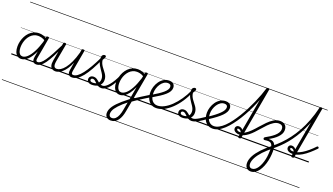

<svg xmlns="http://www.w3.org/2000/svg" viewBox="-110 -1944 5891 3392"><g transform="rotate(20 2836.0 -247.5)"><path d="M188 17Q148 17 118.5 -5.5Q89 -28 73 -70.5Q57 -113 57 -172Q57 -220 69 -269Q81 -318 104.5 -363Q128 -408 162.5 -443Q197 -478 242.5 -498.5Q288 -519 344 -519Q381 -519 418.5 -507Q456 -495 491 -472L483 -424Q441 -452 405 -461Q369 -470 340 -470Q298 -470 262.5 -453.5Q227 -437 199 -407.5Q171 -378 152 -340.5Q133 -303 123 -260.5Q113 -218 113 -175Q113 -135 122 -103Q131 -71 150.5 -52Q170 -33 200 -33Q242 -33 288 -74.5Q334 -116 379 -200Q424 -284 463 -411L482 -360Q441 -230 393 -146.5Q345 -63 293.5 -23Q242 17 188 17ZM477 17Q453 17 437.5 9Q422 1 413 -14.5Q404 -30 403 -53.5Q402 -77 407 -107L476 -495Q478 -506 484.5 -510.5Q491 -515 505 -515Q520 -515 526 -509Q532 -503 529 -492L461 -109Q452 -68 457.5 -49.5Q463 -31 487 -31Q497 -31 501.5 -23.5Q506 -16 505 -7Q504 2 497 9.5Q490 17 477 17ZM0 469H622V479H0ZM0 -20H622V0H0ZM0 -505H622V-500H0ZM0 -989H622V-979H0Z M476 17Q465 17 460 9.5Q455 2 456 -7Q457 -16 464.5 -23.5Q472 -31 487 -31Q514 -31 544.5 -55Q575 -79 612 -131.5Q649 -184 695.5 -269.5Q742 -355 802 -476Q806 -487 815 -487Q824 -487 830.5 -480.5Q837 -474 832 -463Q771 -332 723.5 -240Q676 -148 635.5 -91.5Q595 -35 557 -9Q519 17 476 17ZM622 469V479ZM622 -20V0ZM622 -505V-500ZM622 -989V-979Z M834 16Q799 16 773 -1Q747 -18 736.5 -55.5Q726 -93 737 -155L798 -495Q801 -506 807 -510.5Q813 -515 827 -515Q842 -515 848.5 -509.5Q855 -504 852 -493L791 -158Q784 -116 786.5 -88.5Q789 -61 803 -47Q817 -33 844 -33Q876 -33 913.5 -55.5Q951 -78 990 -127Q1029 -176 1066 -254.5Q1103 -333 1134 -446L1142 -497Q1144 -508 1150.5 -512.5Q1157 -517 1171 -517Q1186 -517 1192.5 -512Q1199 -507 1196 -496L1127 -109Q1119 -68 1124.5 -49.5Q1130 -31 1157 -31Q1167 -31 1171 -23.5Q1175 -16 1174 -7Q1173 2 1166 9.5Q1159 17 1146 17Q1122 17 1105.5 9Q1089 1 1080 -14.5Q1071 -30 1069.5 -53Q1068 -76 1073 -106L1096 -242Q1066 -170 1032.5 -120.5Q999 -71 964 -41Q929 -11 895.5 2.5Q862 16 834 16ZM622 469H1293V479H622ZM622 -20H1293V0H622ZM622 -505H1293V-500H622ZM622 -989H1293V-979H622Z M1147 17Q1135 17 1130.5 9.5Q1126 2 1127.5 -7Q1129 -16 1137 -23.5Q1145 -31 1157 -31Q1193 -31 1233.5 -60.5Q1274 -90 1319 -148Q1364 -206 1414 -292Q1464 -378 1519 -493Q1525 -504 1534.5 -503Q1544 -502 1550 -493Q1556 -484 1549 -470Q1494 -349 1443 -257.5Q1392 -166 1343 -105Q1294 -44 1245.5 -13.5Q1197 17 1147 17ZM1292 469V479ZM1292 -20V0ZM1292 -505V-500ZM1292 -989V-979Z M1526 19Q1480 19 1454 -0.5Q1428 -20 1428 -56Q1428 -87 1450 -107Q1472 -127 1508 -127Q1535 -127 1555 -117Q1575 -107 1591.5 -93Q1608 -79 1625 -65Q1642 -51 1661 -41Q1680 -31 1706 -31Q1717 -31 1722 -23.5Q1727 -16 1726 -7Q1725 2 1717.5 9.5Q1710 17 1696 17Q1661 17 1635 1Q1609 -15 1588 -35Q1567 -55 1548 -71Q1529 -87 1508 -87Q1490 -87 1481 -78Q1472 -69 1472 -56Q1472 -40 1486 -31Q1500 -22 1524 -22Q1554 -22 1577.5 -29.5Q1601 -37 1617.5 -51.5Q1634 -66 1642.5 -87.5Q1651 -109 1651 -136Q1651 -164 1641 -189.5Q1631 -215 1614.5 -240Q1598 -265 1579.5 -291.5Q1561 -318 1544.5 -347Q1528 -376 1517.5 -409.5Q1507 -443 1507 -483Q1507 -520 1524 -536.5Q1541 -553 1559 -553Q1574 -553 1580.5 -546.5Q1587 -540 1587 -529Q1587 -517 1578 -500Q1569 -483 1553 -461Q1556 -427 1568 -399Q1580 -371 1597.5 -346Q1615 -321 1633.5 -298Q1652 -275 1669 -250.5Q1686 -226 1696.5 -198Q1707 -170 1707 -135Q1707 -104 1697 -79Q1687 -54 1669 -36Q1651 -18 1628.5 -5.5Q1606 7 1579.5 13Q1553 19 1526 19ZM1293 469H1843V479H1293ZM1293 -20H1843V0H1293ZM1293 -505H1843V-500H1293ZM1293 -989H1843V-979H1293Z M1697 17Q1686 17 1681 9.5Q1676 2 1677 -7Q1678 -16 1685.5 -23.5Q1693 -31 1708 -31Q1733 -31 1762.5 -51.5Q1792 -72 1822.5 -108.5Q1853 -145 1883 -195Q1913 -245 1940 -305Q1945 -314 1953 -314Q1961 -314 1967.5 -308Q1974 -302 1970 -292Q1944 -228 1913 -172Q1882 -116 1847 -73.5Q1812 -31 1774.5 -7Q1737 17 1697 17ZM1843 469V479ZM1843 -20V0ZM1843 -505V-500ZM1843 -989V-979Z M2049 498Q2000 498 1971 469.5Q1942 441 1942 395Q1942 362 1954 329Q1966 296 1989 263Q2012 230 2045.5 195Q2079 160 2123 122Q2142 106 2161.5 90.5Q2181 75 2200.5 59Q2220 43 2239 28L2282 -214Q2246 -133 2207.5 -82Q2169 -31 2128 -7Q2087 17 2045 17Q2004 17 1974.5 -5.5Q1945 -28 1928.5 -70.5Q1912 -113 1912 -172Q1912 -220 1924 -269.5Q1936 -319 1960 -364Q1984 -409 2019 -444Q2054 -479 2099 -499Q2144 -519 2199 -519Q2222 -519 2244 -515Q2266 -511 2288 -502.5Q2310 -494 2331 -481L2334 -497Q2336 -507 2342.5 -511Q2349 -515 2362 -515Q2378 -515 2383.5 -509Q2389 -503 2387 -492L2252 250Q2243 302 2226.5 347.5Q2210 393 2185.5 426.5Q2161 460 2127 479Q2093 498 2049 498ZM2056 449Q2095 449 2123.5 422Q2152 395 2170.5 348.5Q2189 302 2199 244L2226 96Q2214 106 2201.5 116.5Q2189 127 2176 137.5Q2163 148 2150 159Q2112 194 2083.5 225Q2055 256 2036 283.5Q2017 311 2008 337Q1999 363 1999 388Q1999 405 2005 419Q2011 433 2024 441Q2037 449 2056 449ZM2056 -33Q2097 -33 2142 -71Q2187 -109 2231 -188Q2275 -267 2314 -390L2323 -434Q2286 -456 2254 -463Q2222 -470 2196 -470Q2154 -470 2118.5 -453.5Q2083 -437 2055 -407.5Q2027 -378 2007.5 -340.5Q1988 -303 1978 -260.5Q1968 -218 1968 -175Q1968 -136 1977.5 -103.5Q1987 -71 2006.5 -52Q2026 -33 2056 -33ZM1843 469H2478V479H1843ZM1843 -20H2478V0H1843ZM1843 -505H2478V-500H1843ZM1843 -989H2478V-979H1843Z M2276 65Q2270 69 2265 64Q2260 59 2257 50.5Q2254 42 2255 33Q2256 24 2263 19Q2297 -5 2335.5 -30.5Q2374 -56 2414 -81Q2454 -106 2491.5 -129Q2529 -152 2561 -172Q2568 -176 2574 -171.5Q2580 -167 2583.5 -158.5Q2587 -150 2586 -142Q2585 -134 2578 -130Q2547 -112 2509.5 -88.5Q2472 -65 2431 -39Q2390 -13 2350.5 13.5Q2311 40 2276 65ZM2478 469V479ZM2478 -20V0ZM2478 -505V-500ZM2478 -989V-979Z M2730 17Q2668 17 2625.5 -13.5Q2583 -44 2561.5 -96.5Q2540 -149 2540 -215Q2540 -265 2557 -318.5Q2574 -372 2606 -417.5Q2638 -463 2684 -491Q2730 -519 2788 -519Q2826 -519 2849.5 -505.5Q2873 -492 2884 -470.5Q2895 -449 2895 -423Q2895 -388 2876.5 -354.5Q2858 -321 2820 -287Q2782 -253 2725.5 -215.5Q2669 -178 2593 -134L2572 -174Q2637 -212 2686.5 -245Q2736 -278 2770 -307.5Q2804 -337 2821.5 -364.5Q2839 -392 2839 -417Q2839 -444 2823.5 -457Q2808 -470 2779 -470Q2739 -470 2705.5 -447.5Q2672 -425 2647 -387.5Q2622 -350 2608.5 -305.5Q2595 -261 2595 -218Q2595 -172 2605.5 -137Q2616 -102 2635 -79Q2654 -56 2679.5 -44Q2705 -32 2735 -32Q2744 -32 2748 -24.5Q2752 -17 2751 -7.5Q2750 2 2744.5 9.5Q2739 17 2730 17ZM2478 469H2966V479H2478ZM2478 -20H2966V0H2478ZM2478 -505H2966V-500H2478ZM2478 -989H2966V-979H2478Z M2730 17Q2718 17 2712.5 9.5Q2707 2 2708 -7.5Q2709 -17 2716 -24.5Q2723 -32 2735 -32Q2795 -32 2860.5 -65.5Q2926 -99 2990.5 -161Q3055 -223 3113.5 -307.5Q3172 -392 3218 -493Q3222 -502 3231 -501Q3240 -500 3247 -493Q3254 -486 3249 -475Q3203 -367 3143 -277Q3083 -187 3013.5 -121Q2944 -55 2872 -19Q2800 17 2730 17ZM2965 469H2990V479H2965ZM2965 -20H2990V0H2965ZM2965 -505H2990V-500H2965ZM2965 -989H2990V-979H2965Z M3224 19Q3178 19 3152 -0.5Q3126 -20 3126 -56Q3126 -87 3148 -107Q3170 -127 3206 -127Q3233 -127 3253 -117Q3273 -107 3289.5 -93Q3306 -79 3323 -65Q3340 -51 3359 -41Q3378 -31 3404 -31Q3415 -31 3420 -23.5Q3425 -16 3424 -7Q3423 2 3415.5 9.5Q3408 17 3394 17Q3359 17 3333 1Q3307 -15 3286 -35Q3265 -55 3246 -71Q3227 -87 3206 -87Q3188 -87 3179 -78Q3170 -69 3170 -56Q3170 -40 3184 -31Q3198 -22 3222 -22Q3252 -22 3275.5 -29.5Q3299 -37 3315.5 -51.5Q3332 -66 3340.5 -87.5Q3349 -109 3349 -136Q3349 -164 3339 -189.5Q3329 -215 3312.5 -240Q3296 -265 3277.5 -291.5Q3259 -318 3242.5 -347Q3226 -376 3215.5 -409.5Q3205 -443 3205 -483Q3205 -520 3222 -536.5Q3239 -553 3257 -553Q3272 -553 3278.5 -546.5Q3285 -540 3285 -529Q3285 -517 3276 -500Q3267 -483 3251 -461Q3254 -427 3266 -399Q3278 -371 3295.5 -346Q3313 -321 3331.5 -298Q3350 -275 3367 -250.5Q3384 -226 3394.5 -198Q3405 -170 3405 -135Q3405 -104 3395 -79Q3385 -54 3367 -36Q3349 -18 3326.5 -5.5Q3304 7 3277.5 13Q3251 19 3224 19ZM2991 469H3541V479H2991ZM2991 -20H3541V0H2991ZM2991 -505H3541V-500H2991ZM2991 -989H3541V-979H2991Z M3395 17Q3384 17 3379 9.5Q3374 2 3375 -7Q3376 -16 3383.5 -23.5Q3391 -31 3406 -31Q3423 -31 3449.5 -41.5Q3476 -52 3519 -77Q3562 -102 3626 -147Q3635 -152 3642 -149Q3649 -146 3653 -138.5Q3657 -131 3655.5 -122Q3654 -113 3645 -107Q3577 -58 3530 -31Q3483 -4 3451 6.5Q3419 17 3395 17ZM3541 469V479ZM3541 -20V0ZM3541 -505V-500ZM3541 -989V-979Z M3641 -152Q3704 -193 3752.5 -230.5Q3801 -268 3834.5 -300.5Q3868 -333 3885 -362.5Q3902 -392 3902 -417Q3902 -444 3886.5 -457Q3871 -470 3842 -470Q3802 -470 3768.5 -447.5Q3735 -425 3710 -387.5Q3685 -350 3671.5 -305.5Q3658 -261 3658 -218Q3658 -172 3668.5 -137Q3679 -102 3698 -79Q3717 -56 3742.5 -44Q3768 -32 3798 -32Q3808 -32 3812 -24.5Q3816 -17 3815 -7.5Q3814 2 3808.5 9.5Q3803 17 3793 17Q3731 17 3688.5 -13.5Q3646 -44 3624.5 -96.5Q3603 -149 3603 -215Q3603 -265 3620 -318.5Q3637 -372 3669 -417.5Q3701 -463 3747 -491Q3793 -519 3851 -519Q3889 -519 3912.5 -505.5Q3936 -492 3947 -470.5Q3958 -449 3958 -423Q3958 -388 3940 -353Q3922 -318 3885.5 -281Q3849 -244 3794 -202.5Q3739 -161 3665 -113ZM3541 469H4029V479H3541ZM3541 -20H4029V0H3541ZM3541 -505H4029V-500H3541ZM3541 -989H4029V-979H3541Z M3792 17Q3782 17 3777.5 9.5Q3773 2 3773.5 -7.5Q3774 -17 3780 -24.5Q3786 -32 3796 -32Q3843 -32 3892 -58.5Q3941 -85 3990 -132.5Q4039 -180 4086 -243.5Q4133 -307 4178 -380.5Q4223 -454 4263 -532.5Q4303 -611 4337.5 -689Q4372 -767 4399 -839.5Q4426 -912 4444 -973Q4447 -981 4454 -985.5Q4461 -990 4469 -990Q4477 -990 4481.5 -985.5Q4486 -981 4484 -973Q4465 -904 4436 -825.5Q4407 -747 4371.5 -664Q4336 -581 4294 -499Q4252 -417 4205 -341Q4158 -265 4107.5 -200Q4057 -135 4004.5 -86Q3952 -37 3898.5 -10Q3845 17 3792 17ZM4028 469H4053V479H4028ZM4028 -20H4053V0H4028ZM4028 -505H4053V-500H4028ZM4028 -989H4053V-979H4028Z M4295 14Q4283 14 4276 9.5Q4269 5 4271 -6L4445 -973Q4447 -984 4454 -988.5Q4461 -993 4474 -993Q4490 -993 4495.5 -987.5Q4501 -982 4498 -972L4325 -4Q4323 5 4316.5 9.5Q4310 14 4295 14ZM4054 469H4568V479H4054ZM4054 -20H4568V0H4054ZM4054 -505H4568V-500H4054ZM4054 -989H4568V-979H4054Z M4269 -45Q4240 -45 4214.5 -54.5Q4189 -64 4173.5 -81Q4158 -98 4158 -123Q4158 -148 4174.5 -164.5Q4191 -181 4218 -181Q4244 -181 4267.5 -167.5Q4291 -154 4304 -130Q4317 -106 4312 -76L4282 -62Q4287 -87 4277.5 -104Q4268 -121 4253 -129.5Q4238 -138 4224 -138Q4206 -138 4206 -124Q4206 -109 4224 -99.5Q4242 -90 4272 -90Q4318 -90 4364.5 -118.5Q4411 -147 4457.5 -193.5Q4504 -240 4549 -293Q4598 -349 4649 -401Q4700 -453 4755 -486Q4810 -519 4870 -519Q4882 -519 4887 -511.5Q4892 -504 4891 -494.5Q4890 -485 4883.5 -477.5Q4877 -470 4865 -470Q4817 -470 4770 -440.5Q4723 -411 4677 -364Q4631 -317 4586 -264Q4550 -222 4513 -183Q4476 -144 4436.5 -113Q4397 -82 4355.5 -63.5Q4314 -45 4269 -45ZM4568 469H4587V479H4568ZM4568 -20H4587V0H4568ZM4568 -505H4587V-500H4568ZM4568 -989H4587V-979H4568Z M4681 498Q4647 498 4622.5 483Q4598 468 4585 440.5Q4572 413 4572 378Q4572 364 4580 356.5Q4588 349 4599.5 348.5Q4611 348 4619 353.5Q4627 359 4627 372Q4627 405 4642 424.5Q4657 444 4687 444Q4717 444 4744 425Q4771 406 4793.5 372Q4816 338 4833.5 294Q4851 250 4862 198.5Q4873 147 4876 93Q4880 48 4879.5 14.5Q4879 -19 4874 -43.5Q4869 -68 4858 -83Q4847 -98 4830 -105.5Q4813 -113 4789 -113Q4774 -113 4758.5 -111.5Q4743 -110 4730 -108Q4718 -106 4710.5 -111Q4703 -116 4700.5 -125Q4698 -134 4702 -143Q4706 -152 4717 -158Q4754 -178 4793.5 -203Q4833 -228 4868 -257.5Q4903 -287 4924.5 -321Q4946 -355 4946 -392Q4946 -433 4924.5 -451.5Q4903 -470 4865 -470Q4853 -470 4847.5 -477.5Q4842 -485 4843 -494.5Q4844 -504 4851 -511.5Q4858 -519 4870 -519Q4896 -519 4920 -512.5Q4944 -506 4962.5 -491Q4981 -476 4991.5 -452Q5002 -428 5002 -393Q5002 -356 4984.5 -322Q4967 -288 4937 -257.5Q4907 -227 4869 -200Q4831 -173 4789 -152V-151Q4837 -153 4866.5 -138.5Q4896 -124 4911.5 -93Q4927 -62 4931 -16Q4935 30 4931 90Q4927 148 4914.5 206.5Q4902 265 4880.5 317.5Q4859 370 4830 410.5Q4801 451 4763.5 474.5Q4726 498 4681 498ZM4586 469H5051V479H4586ZM4586 -20H5051V0H4586ZM4586 -505H5051V-500H4586ZM4586 -989H5051V-979H4586Z M4627 372Q4627 384 4619 391.5Q4611 399 4599.5 400Q4588 401 4580 395.5Q4572 390 4572 378Q4572 345 4581.5 311Q4591 277 4610 241Q4629 205 4656.5 168.5Q4684 132 4719 94.5Q4754 57 4797 18.5Q4840 -20 4889 -58Q4956 -112 5021.5 -178Q5087 -244 5148 -324.5Q5209 -405 5263.5 -502.5Q5318 -600 5363.5 -718Q5409 -836 5443 -976Q5445 -984 5451.5 -986.5Q5458 -989 5465 -987.5Q5472 -986 5476.5 -982Q5481 -978 5479 -971Q5450 -846 5412 -739.5Q5374 -633 5330 -543Q5286 -453 5237 -376.5Q5188 -300 5135 -235.5Q5082 -171 5026 -117.5Q4970 -64 4913 -17Q4869 18 4830 53Q4791 88 4759.5 122Q4728 156 4703.5 189Q4679 222 4662 253.5Q4645 285 4636 315Q4627 345 4627 372ZM5051 469V479ZM5051 -20V0ZM5051 -505V-500ZM5051 -989V-979Z M5292 14Q5280 14 5273 9Q5266 4 5268 -6L5275 -47Q5247 -46 5219.5 -53Q5192 -60 5173.5 -77.5Q5155 -95 5155 -123Q5155 -148 5171 -164.5Q5187 -181 5214 -181Q5237 -181 5257.5 -170Q5278 -159 5291 -140L5442 -973Q5444 -984 5451 -988.5Q5458 -993 5471 -993Q5487 -993 5492.5 -988Q5498 -983 5495 -972L5339 -101Q5383 -115 5431 -144Q5479 -173 5530 -216Q5581 -259 5635 -316Q5640 -321 5647 -322.5Q5654 -324 5663 -316Q5672 -309 5672 -302Q5672 -295 5667 -289Q5614 -234 5558.5 -185.5Q5503 -137 5445.5 -102.5Q5388 -68 5331 -54L5322 -4Q5320 5 5313.5 9.5Q5307 14 5292 14ZM5278 -91Q5272 -114 5254 -126Q5236 -138 5220 -138Q5203 -138 5203 -124Q5203 -109 5215.5 -101.5Q5228 -94 5245 -92Q5262 -90 5278 -91ZM5051 469H5593V479H5051ZM5051 -20H5593V0H5051ZM5051 -505H5593V-500H5051ZM5051 -989H5593V-979H5051Z"/></g></svg>

Font: Playwrite DE VA Guides
Style: Regular
Weight: 400
Designer: Veronika Burian, José Scaglione
Foundry: TypeTogether
Version: Version 1.003